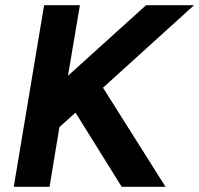

<svg xmlns="http://www.w3.org/2000/svg" viewBox="-20 -720 768 740"><path d="M150 -700H288L242 -428L543 -700H728L377 -382L618 0H449L271 -286L209 -230L171 0H33Z"/></svg>

Font: Oak Sans
Style: Bold Italic
Weight: 700
Italic angle: -9.5°
Foundry: Erik Kennedy, Walven
Version: Version 1.000